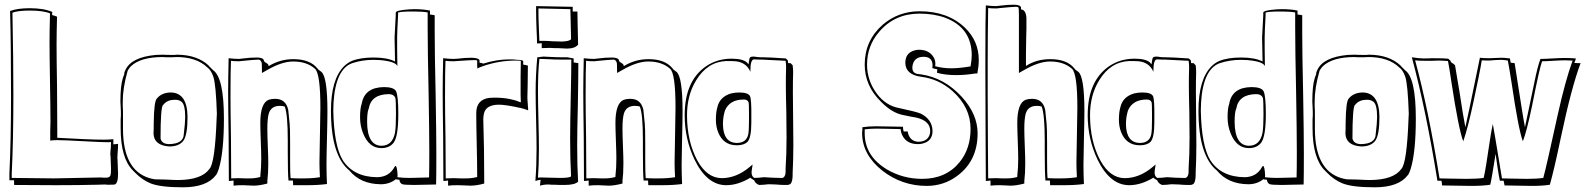

<svg xmlns="http://www.w3.org/2000/svg" viewBox="-20 -757 6754 818"><path d="M481 -72V-71Q483 -23 483 -17Q483 24 469 29Q464 30 444 30Q442 30 437 30Q430 29 427 29Q419 29 396 30Q311 32 218 32Q108 32 40 31V11H20V-17Q27 -159 27 -349Q27 -564 23 -710Q53 -722 107 -722Q167 -722 203 -706Q203 -704 202 -700Q202 -695 202 -693Q206 -692 212 -690Q220 -687 223 -686Q221 -614 221 -567Q221 -507 223 -387Q224 -268 224 -210V-170Q360 -162 422 -162Q442 -162 463 -164V-142Q466 -142 473 -143Q480 -144 483 -144Q483 -125 481 -103Q480 -89 480 -82Q480 -80 481 -76Q481 -73 481 -72ZM451 -91Q451 -92 450 -96Q450 -100 450 -101Q450 -110 452 -126Q453 -144 453 -152Q449 -151 438 -151Q417 -151 343 -155Q254 -160 224 -160Q208 -160 194 -158V-159Q194 -172 194 -198Q195 -224 195 -237Q195 -293 193 -408Q191 -524 191 -580Q191 -623 193 -700Q164 -712 107 -712Q57 -712 33 -703Q37 -504 37 -349Q37 -157 30 -17V1Q176 3 209 3Q227 3 410 -1Q415 -1 422 0Q429 0 432 0Q448 0 451 -11Q453 -20 453 -37Q453 -45 451 -91Z M514 -458 515 -460Q540 -513 643 -523Q659 -524 675 -524Q684 -523 712 -523Q715 -523 722 -523Q732 -524 736 -524Q821 -523 870 -477H869L889 -457L888 -458Q934 -426 934 -252Q934 -109 912 -37Q906 -18 900 -11Q861 41 759 41Q663 41 621 24Q585 9 556 -21L547 -30Q494 -82 494 -211V-247Q494 -253 495 -265Q495 -276 495 -281Q495 -289 494 -305Q493 -318 493 -324Q493 -391 503 -423Q506 -433 510 -442H509Q509 -445 510.5 -450Q512 -455 514 -458L515 -462V-461Q515 -460 514 -458ZM524 -456Q503 -383 503 -325Q503 -319 503 -306Q504 -290 504 -283V-209Q504 -34 614 1Q627 5 640 7Q655 7 687 8Q722 10 740 10Q839 9 872 -37Q896 -61 903 -254Q904 -267 904 -272Q900 -396 889 -430Q879 -459 863 -470Q817 -514 732 -514Q725 -514 712 -513Q700 -513 694 -513Q681 -513 674 -514Q578 -514 537 -474Q529 -465 524 -456ZM649 -338Q670 -363 709 -363Q778 -361 779 -259Q779 -181 761 -157Q742 -133 702 -133Q636 -137 634 -188Q635 -201 635 -234Q636 -327 649 -338ZM677 -312 675 -310Q664 -303 664 -167Q669 -143 702 -143Q762 -145 763 -185Q769 -235 769 -258Q769 -310 754 -323Q743 -332 727 -332Q720 -332 705 -330H706Q687 -325 677 -312Z M1104 -500Q1104 -494 1116 -488Q1122 -484 1124 -480V-475Q1173 -505 1230 -505Q1300 -505 1332 -466Q1335 -463 1337 -460L1349 -451Q1375 -430 1375 -283Q1375 -245 1373 -166Q1371 -90 1371 -55Q1371 -15 1373 27Q1336 32 1289 32H1270H1229Q1228 24 1228 12H1209Q1206 -20 1206 -109V-159Q1206 -272 1193 -303Q1186 -306 1172 -306Q1135 -306 1125 -273Q1119 -251 1119 -209Q1119 -183 1121 -134Q1123 -85 1123 -61Q1123 -18 1119 14V25Q1084 34 1061 34Q1054 34 1039 33Q1023 32 1015 32Q989 32 975 34V12Q971 13 964.5 13.5Q958 14 955 14Q955 -50 954 -175Q952 -302 952 -366Q952 -420 954 -509Q979 -506 999 -506Q1004 -506 1016 -508Q1045 -512 1076 -512Q1102 -511 1104 -500ZM1096 -446Q1096 -485 1095 -489Q1091 -502 1082 -503Q1067 -503 1008 -497Q1003 -496 999 -496Q974 -496 964 -498Q962 -462 962 -346Q962 -286 964 -169Q965 -55 965 3Q978 2 997 2Q1008 2 1025 3Q1038 3 1045 3Q1067 3 1089 -3V-7Q1093 -41 1093 -81Q1093 -106 1091 -157Q1089 -208 1089 -233Q1089 -318 1125 -332Q1137 -336 1152 -336Q1198 -336 1208 -289Q1209 -284 1214 -230Q1216 -212 1216 -147V-73Q1216 -12 1218 2Q1230 2 1250 3Q1267 3 1276 3Q1312 3 1343 -2Q1341 -40 1341 -65Q1341 -101 1343 -178Q1345 -260 1345 -298Q1345 -443 1322 -464Q1287 -495 1229 -495Q1181 -495 1119 -459Q1116 -458 1110 -454Q1100 -448 1096 -446Z M1666 -692V-703Q1666 -713 1721 -717Q1733 -718 1744 -718Q1784 -718 1812 -712V-695Q1816 -694 1822 -694Q1829 -692 1832 -692V-618Q1832 -529 1836 -353Q1839 -184 1839 -102Q1839 -10 1838 29Q1822 29 1791 30Q1759 31 1744 31Q1699 31 1692 27Q1683 21 1682 11V9Q1679 9 1675 8Q1671 8 1669 8L1667 6Q1640 28 1602 28Q1516 27 1469 -30Q1390 -94 1390 -285Q1390 -421 1447 -476Q1462 -490 1478 -497Q1515 -512 1571 -512Q1631 -512 1663 -495Q1663 -516 1662 -547Q1661 -584 1661 -597Q1661 -608 1666 -692ZM1676 -703V-692Q1672 -620 1672 -597V-551Q1672 -505 1673 -475Q1666 -495 1599 -501Q1584 -502 1570 -502Q1524 -502 1481 -488Q1410 -463 1401 -320Q1400 -303 1400 -285Q1403 -136 1440 -75Q1486 -3 1587 -2Q1638 -3 1661 -46Q1663 -49 1665 -50Q1672 -50 1674 -9L1673 -2Q1696 1 1724 1Q1738 1 1768 0Q1796 -1 1808 -1Q1809 -37 1809 -110Q1809 -192 1806 -362Q1802 -545 1802 -638V-704Q1780 -708 1744 -708Q1738 -708 1732.5 -708Q1727 -708 1721.5 -708Q1716 -708 1711 -707.5Q1706 -707 1701.5 -707Q1697 -707 1693 -706.5Q1689 -706 1686 -705.5Q1683 -705 1680.5 -704.5Q1678 -704 1677 -704ZM1521 -315Q1533 -385 1616 -386Q1657 -386 1667 -369Q1677 -350 1677 -271Q1677 -176 1657 -149Q1639 -126 1605 -126Q1552 -126 1527 -189Q1514 -221 1514 -257Q1514 -296 1521 -315ZM1551 -294 1550 -292Q1544 -277 1544 -237Q1545 -137 1605 -136Q1652 -136 1663 -192Q1667 -218 1667 -271Q1667 -333 1664 -341Q1657 -356 1636 -356Q1561 -355 1551 -294Z M2023 -499V-490Q2036 -488 2039 -486Q2097 -504 2148 -504Q2154 -504 2159.5 -504Q2165 -504 2170 -503.5Q2175 -503 2179.5 -502.5Q2184 -502 2188 -502Q2192 -502 2195 -501.5Q2198 -501 2201 -500.5Q2204 -500 2205.5 -499.5Q2207 -499 2208 -498L2209 -497V-482Q2213 -481 2216 -480.5Q2219 -480 2221.5 -479.5Q2224 -479 2225.5 -478.5Q2227 -478 2228 -478L2229 -477Q2229 -443 2228 -392Q2227 -361 2227 -348Q2227 -343 2227 -337.5Q2227 -332 2227.5 -327.5Q2228 -323 2228.5 -315.5Q2229 -308 2229 -305.5Q2229 -303 2230 -295V-287L2207 -295L2208 -294Q2205 -295 2196 -298L2197 -297Q2135 -311 2106 -311Q2051 -311 2042 -274Q2039 -262 2039 -249Q2043 -126 2043 13V25Q2010 34 1984 34Q1976 34 1960 33Q1941 32 1930 32Q1903 32 1889 34V12Q1885 13 1878.5 13.5Q1872 14 1869 14Q1869 -50 1868 -175Q1866 -302 1866 -366Q1866 -420 1868 -509Q1893 -506 1913 -506Q1918 -506 1930 -507Q1959 -511 1990 -511Q2022 -510 2023 -499ZM2014 -465Q2014 -471 2013 -476Q2013 -479 2013 -480V-499Q2011 -501 2001 -501Q1984 -501 1913 -496Q1888 -496 1878 -498Q1876 -462 1876 -346Q1876 -286 1878 -169Q1879 -55 1879 3Q1892 2 1912 2Q1923 2 1943 3Q1959 3 1966 3Q1991 3 2013 -3V-7Q2013 -58 2011 -144Q2009 -228 2009 -275Q2009 -333 2065 -340Q2075 -341 2086 -341Q2124 -341 2152 -335Q2160 -333 2169 -331Q2172 -330 2180 -328Q2187 -325 2190 -324L2199 -321Q2198 -333 2198 -353V-390Q2198 -402 2198 -431Q2199 -472 2199 -497Q2197 -499 2178 -499Q2105 -499 2037 -475Q2022 -470 2014 -465Z M2264 -731 2420 -728V-708H2440Q2440 -697 2441 -654Q2443 -591 2443 -567Q2430 -550 2395 -550Q2385 -550 2356 -552H2357Q2352 -552 2341 -552Q2329 -553 2323 -553Q2302 -553 2288 -552V-573Q2285 -573 2278 -572Q2271 -572 2268 -572Q2268 -592 2266 -629Q2264 -678 2264 -710ZM2397 -513 2424 -508V-491L2444 -488Q2444 -430 2442 -315Q2439 -197 2439 -137Q2439 -48 2443 17Q2429 31 2385 31Q2356 31 2341 30H2342Q2338 30 2330 30Q2322 29 2318 29Q2296 29 2281 34Q2281 32 2281 30.5Q2281 29 2281 27Q2281 25 2281.5 24Q2282 23 2282 20Q2282 17 2282 16.5Q2282 16 2283 12V9Q2268 11 2261 14Q2266 -53 2266 -124Q2266 -164 2264 -244Q2262 -325 2262 -366Q2262 -437 2269 -513Q2276 -513 2279 -514Q2293 -516 2295 -516Q2300 -516 2314 -515Q2348 -513 2374 -513ZM2410 -718 2274 -721V-705Q2274 -676 2276 -632Q2278 -598 2278 -583H2295Q2309 -583 2338 -581Q2363 -580 2374 -580Q2406 -581 2413 -590Q2413 -614 2411 -678Q2410 -711 2410 -718ZM2414 -503H2397H2374Q2344 -503 2311 -505Q2292 -506 2282 -506H2278V-505Q2272 -451 2272 -368Q2272 -328 2274 -248Q2276 -165 2276 -123Q2276 -54 2272 0Q2276 -1 2288 -1Q2297 -1 2322 0Q2353 1 2367 1Q2408 1 2413 -6Q2409 -77 2409 -167Q2409 -232 2412 -361Q2414 -455 2414 -500Z M2617 -500Q2617 -494 2629 -488Q2635 -484 2637 -480V-475Q2686 -505 2743 -505Q2813 -505 2845 -466Q2848 -463 2850 -460L2862 -451Q2888 -430 2888 -283Q2888 -245 2886 -166Q2884 -90 2884 -55Q2884 -15 2886 27Q2849 32 2802 32H2783H2742Q2741 24 2741 12H2722Q2719 -20 2719 -109V-159Q2719 -272 2706 -303Q2699 -306 2685 -306Q2648 -306 2638 -273Q2632 -251 2632 -209Q2632 -183 2634 -134Q2636 -85 2636 -61Q2636 -18 2632 14V25Q2597 34 2574 34Q2567 34 2552 33Q2536 32 2528 32Q2502 32 2488 34V12Q2484 13 2477.5 13.5Q2471 14 2468 14Q2468 -50 2467 -175Q2465 -302 2465 -366Q2465 -420 2467 -509Q2492 -506 2512 -506Q2517 -506 2529 -508Q2558 -512 2589 -512Q2615 -511 2617 -500ZM2609 -446Q2609 -485 2608 -489Q2604 -502 2595 -503Q2580 -503 2521 -497Q2516 -496 2512 -496Q2487 -496 2477 -498Q2475 -462 2475 -346Q2475 -286 2477 -169Q2478 -55 2478 3Q2491 2 2510 2Q2521 2 2538 3Q2551 3 2558 3Q2580 3 2602 -3V-7Q2606 -41 2606 -81Q2606 -106 2604 -157Q2602 -208 2602 -233Q2602 -318 2638 -332Q2650 -336 2665 -336Q2711 -336 2721 -289Q2722 -284 2727 -230Q2729 -212 2729 -147V-73Q2729 -12 2731 2Q2743 2 2763 3Q2780 3 2789 3Q2825 3 2856 -2Q2854 -40 2854 -65Q2854 -101 2856 -178Q2858 -260 2858 -298Q2858 -443 2835 -464Q2800 -495 2742 -495Q2694 -495 2632 -459Q2629 -458 2623 -454Q2613 -448 2609 -446Z M3348 -488 3357 -479Q3359 -463 3359 -454V-444Q3358 -416 3358 -366Q3358 -328 3359 -254Q3360 -179 3360 -141Q3360 -81 3357 -20V-13Q3357 19 3347 27Q3342 30 3336 31H3322Q3309 31 3286 29Q3266 28 3257 28Q3249 28 3235 30Q3221 31 3214 31Q3198 25 3193 11Q3181 5 3177 0Q3124 32 3074 32Q2992 32 2939 -77Q2897 -165 2897 -266Q2897 -411 2987 -474Q3035 -507 3097 -507Q3144 -507 3162 -491Q3166 -487 3169 -483Q3172 -510 3176 -513Q3181 -516 3189 -516Q3195 -516 3206 -514Q3216 -513 3220 -513H3229Q3256 -513 3328 -508L3337 -499Q3337 -497 3337 -494Q3338 -490 3338 -488ZM3327 -498Q3297 -500 3229 -503H3218Q3214 -503 3204.5 -503.5Q3195 -504 3191 -504Q3177 -501 3177 -456V-451Q3160 -491 3114 -496Q3101 -497 3075 -497Q2994 -494 2946 -415Q2907 -352 2907 -266Q2907 -155 2951 -73Q2992 1 3054 2Q3117 2 3173 -45Q3181 -51 3186 -56Q3186 -50 3184 -40Q3182 -28 3182 -21Q3183 -4 3194 1Q3201 1 3215 0Q3230 -2 3237 -2Q3247 -2 3269 0Q3292 1 3302 1H3314Q3327 -4 3327 -26V-40Q3331 -99 3331 -171Q3331 -208 3330 -281Q3328 -355 3328 -393Q3328 -440 3329 -464V-474Q3329 -483 3327 -498ZM3036 -299Q3046 -345 3095 -359Q3111 -363 3129 -363Q3167 -363 3175 -348Q3182 -335 3181 -257Q3181 -245 3181 -236Q3181 -171 3165 -153Q3150 -138 3119 -138Q3061 -138 3039 -195Q3030 -219 3030 -246Q3030 -279 3036 -299ZM3066 -277V-276Q3060 -255 3060 -226Q3062 -149 3119 -148Q3160 -148 3168 -185Q3171 -202 3171 -247V-273Q3171 -318 3169 -322Q3164 -333 3149 -333Q3089 -333 3069 -287Q3067 -282 3066 -277Z M4144 -444H4136Q4092 -437 4054 -437Q4007 -437 3972 -447Q3973 -451 3973 -462Q3959 -464 3952 -467Q3953 -471 3953 -480Q3952 -515 3915 -515Q3878 -515 3869 -483Q3867 -475 3867 -468Q3867 -446 3889 -442Q3891 -442 3896 -441Q3902 -440 3905 -440Q4004 -425 4078 -344Q4145 -270 4145 -189Q4145 -73 4060 -9Q4002 35 3928 35Q3823 35 3739 -30Q3654 -98 3653 -188Q3653 -190 3653 -194Q3654 -199 3654 -201V-215Q3681 -219 3712 -219Q3731 -219 3770 -218Q3809 -217 3827 -217Q3827 -206 3830 -197H3847Q3854 -156 3891 -153Q3931 -153 3941 -184Q3943 -192 3943 -199Q3943 -242 3884 -256Q3875 -258 3856 -261Q3846 -263 3842 -264L3827 -267Q3781 -276 3736 -321Q3735 -322 3734 -323Q3664 -391 3664 -482Q3664 -584 3741 -652Q3808 -709 3898 -709Q4017 -709 4090 -640Q4150 -583 4150 -501Q4150 -476 4144 -444ZM4114 -474H4115Q4120 -503 4120 -521Q4120 -638 4008 -681Q3959 -699 3898 -699Q3792 -699 3726 -622Q3674 -562 3674 -482Q3674 -413 3717 -356Q3755 -307 3809 -297Q3884 -281 3903 -273Q3952 -248 3953 -199Q3953 -155 3909 -145Q3900 -143 3891 -143Q3842 -143 3824 -181Q3818 -193 3817 -207Q3802 -207 3770 -208Q3734 -209 3716 -209Q3688 -209 3664 -206V-200V-189Q3664 -92 3759 -35Q3827 5 3909 5Q4011 5 4069 -67Q4115 -124 4115 -208Q4115 -300 4038 -369Q3979 -421 3904 -430Q3838 -439 3837 -489Q3837 -533 3879 -543Q3887 -545 3895 -545Q3938 -545 3957 -514Q3965 -501 3965 -487Q3965 -478 3964 -475Q3997 -466 4033 -466Q4065 -466 4114 -474Z M4330 -725V-717Q4351 -715 4353 -680Q4353 -668 4353 -636Q4352 -609 4352 -594Q4352 -571 4351 -527Q4351 -491 4351 -476Q4396 -505 4455 -505Q4525 -505 4557 -466Q4560 -463 4562 -460L4574 -451Q4600 -430 4600 -283Q4600 -245 4598 -166Q4596 -90 4596 -55Q4596 -15 4598 27Q4561 32 4514 32H4495H4454Q4453 24 4453 12H4434Q4431 -20 4431 -109V-159Q4431 -268 4418 -303Q4411 -306 4397 -306Q4360 -306 4350 -273Q4344 -251 4344 -209Q4344 -183 4346 -134Q4348 -85 4348 -61Q4348 -18 4344 14V25Q4309 34 4286 34Q4279 34 4264 33Q4248 32 4240 32Q4214 32 4200 34V12Q4196 13 4189.5 13.5Q4183 14 4180 14Q4180 -35 4179 -175Q4178 -376 4178 -476Q4178 -691 4180 -734Q4205 -731 4225 -731Q4230 -731 4242 -733Q4271 -737 4302 -737Q4328 -736 4330 -725ZM4321 -446V-697Q4321 -724 4318 -726Q4315 -728 4308 -728Q4293 -728 4234 -722Q4228 -721 4225 -721Q4200 -721 4190 -723Q4188 -602 4188 -493V-355Q4188 -276 4189 -131Q4190 -33 4190 3Q4203 2 4222 2Q4233 2 4250 3Q4263 3 4270 3Q4292 3 4314 -3V-7Q4318 -41 4318 -81Q4318 -106 4316 -157Q4314 -208 4314 -233Q4314 -318 4350 -332Q4362 -336 4377 -336Q4423 -336 4433 -289Q4434 -284 4439 -230Q4441 -212 4441 -147V-73Q4441 -12 4443 2Q4455 2 4475 3Q4492 3 4501 3Q4537 3 4568 -2Q4566 -40 4566 -65Q4566 -101 4568 -178Q4570 -260 4570 -298Q4570 -443 4547 -464Q4512 -495 4454 -495Q4406 -495 4344 -459Q4341 -458 4335 -454Q4325 -448 4321 -446Z M5065 -488 5074 -479Q5076 -463 5076 -454V-444Q5075 -416 5075 -366Q5075 -328 5076 -254Q5077 -179 5077 -141Q5077 -81 5074 -20V-13Q5074 19 5064 27Q5059 30 5053 31H5039Q5026 31 5003 29Q4983 28 4974 28Q4966 28 4952 30Q4938 31 4931 31Q4915 25 4910 11Q4898 5 4894 0Q4841 32 4791 32Q4709 32 4656 -77Q4614 -165 4614 -266Q4614 -411 4704 -474Q4752 -507 4814 -507Q4861 -507 4879 -491Q4883 -487 4886 -483Q4889 -510 4893 -513Q4898 -516 4906 -516Q4912 -516 4923 -514Q4933 -513 4937 -513H4946Q4973 -513 5045 -508L5054 -499Q5054 -497 5054 -494Q5055 -490 5055 -488ZM5044 -498Q5014 -500 4946 -503H4935Q4931 -503 4921.5 -503.5Q4912 -504 4908 -504Q4894 -501 4894 -456V-451Q4877 -491 4831 -496Q4818 -497 4792 -497Q4711 -494 4663 -415Q4624 -352 4624 -266Q4624 -155 4668 -73Q4709 1 4771 2Q4834 2 4890 -45Q4898 -51 4903 -56Q4903 -50 4901 -40Q4899 -28 4899 -21Q4900 -4 4911 1Q4918 1 4932 0Q4947 -2 4954 -2Q4964 -2 4986 0Q5009 1 5019 1H5031Q5044 -4 5044 -26V-40Q5048 -99 5048 -171Q5048 -208 5047 -281Q5045 -355 5045 -393Q5045 -440 5046 -464V-474Q5046 -483 5044 -498ZM4753 -299Q4763 -345 4812 -359Q4828 -363 4846 -363Q4884 -363 4892 -348Q4899 -335 4898 -257Q4898 -245 4898 -236Q4898 -171 4882 -153Q4867 -138 4836 -138Q4778 -138 4756 -195Q4747 -219 4747 -246Q4747 -279 4753 -299ZM4783 -277V-276Q4777 -255 4777 -226Q4779 -149 4836 -148Q4877 -148 4885 -185Q4888 -202 4888 -247V-273Q4888 -318 4886 -322Q4881 -333 4866 -333Q4806 -333 4786 -287Q4784 -282 4783 -277Z M5362 -692V-703Q5362 -713 5417 -717Q5429 -718 5440 -718Q5480 -718 5508 -712V-695Q5512 -694 5518 -694Q5525 -692 5528 -692V-618Q5528 -529 5532 -353Q5535 -184 5535 -102Q5535 -10 5534 29Q5518 29 5487 30Q5455 31 5440 31Q5395 31 5388 27Q5379 21 5378 11V9Q5375 9 5371 8Q5367 8 5365 8L5363 6Q5336 28 5298 28Q5212 27 5165 -30Q5086 -94 5086 -285Q5086 -421 5143 -476Q5158 -490 5174 -497Q5211 -512 5267 -512Q5327 -512 5359 -495Q5359 -516 5358 -547Q5357 -584 5357 -597Q5357 -608 5362 -692ZM5372 -703V-692Q5368 -620 5368 -597V-551Q5368 -505 5369 -475Q5362 -495 5295 -501Q5280 -502 5266 -502Q5220 -502 5177 -488Q5106 -463 5097 -320Q5096 -303 5096 -285Q5099 -136 5136 -75Q5182 -3 5283 -2Q5334 -3 5357 -46Q5359 -49 5361 -50Q5368 -50 5370 -9L5369 -2Q5392 1 5420 1Q5434 1 5464 0Q5492 -1 5504 -1Q5505 -37 5505 -110Q5505 -192 5502 -362Q5498 -545 5498 -638V-704Q5476 -708 5440 -708Q5434 -708 5428.5 -708Q5423 -708 5417.5 -708Q5412 -708 5407 -707.5Q5402 -707 5397.5 -707Q5393 -707 5389 -706.5Q5385 -706 5382 -705.5Q5379 -705 5376.5 -704.5Q5374 -704 5373 -704ZM5217 -315Q5229 -385 5312 -386Q5353 -386 5363 -369Q5373 -350 5373 -271Q5373 -176 5353 -149Q5335 -126 5301 -126Q5248 -126 5223 -189Q5210 -221 5210 -257Q5210 -296 5217 -315ZM5247 -294 5246 -292Q5240 -277 5240 -237Q5241 -137 5301 -136Q5348 -136 5359 -192Q5363 -218 5363 -271Q5363 -333 5360 -341Q5353 -356 5332 -356Q5257 -355 5247 -294Z M5592 -458 5593 -460Q5618 -513 5721 -523Q5737 -524 5753 -524Q5762 -523 5790 -523Q5793 -523 5800 -523Q5810 -524 5814 -524Q5899 -523 5948 -477H5947L5967 -457L5966 -458Q6012 -426 6012 -252Q6012 -109 5990 -37Q5984 -18 5978 -11Q5939 41 5837 41Q5741 41 5699 24Q5663 9 5634 -21L5625 -30Q5572 -82 5572 -211V-247Q5572 -253 5573 -265Q5573 -276 5573 -281Q5573 -289 5572 -305Q5571 -318 5571 -324Q5571 -391 5581 -423Q5584 -433 5588 -442H5587Q5587 -445 5588.5 -450Q5590 -455 5592 -458L5593 -462V-461Q5593 -460 5592 -458ZM5602 -456Q5581 -383 5581 -325Q5581 -319 5581 -306Q5582 -290 5582 -283V-209Q5582 -34 5692 1Q5705 5 5718 7Q5733 7 5765 8Q5800 10 5818 10Q5917 9 5950 -37Q5974 -61 5981 -254Q5982 -267 5982 -272Q5978 -396 5967 -430Q5957 -459 5941 -470Q5895 -514 5810 -514Q5803 -514 5790 -513Q5778 -513 5772 -513Q5759 -513 5752 -514Q5656 -514 5615 -474Q5607 -465 5602 -456ZM5727 -338Q5748 -363 5787 -363Q5856 -361 5857 -259Q5857 -181 5839 -157Q5820 -133 5780 -133Q5714 -137 5712 -188Q5713 -201 5713 -234Q5714 -327 5727 -338ZM5755 -312 5753 -310Q5742 -303 5742 -167Q5747 -143 5780 -143Q5840 -145 5841 -185Q5847 -235 5847 -258Q5847 -310 5832 -323Q5821 -332 5805 -332Q5798 -332 5783 -330H5784Q5765 -325 5755 -312Z M6170 -487 6179 -479Q6185 -447 6198 -366Q6214 -260 6223 -215Q6232 -252 6285 -511Q6298 -509 6324 -509Q6335 -509 6352 -510Q6368 -511 6377 -511Q6391 -511 6413 -508L6416 -490Q6421 -490 6433 -488Q6436 -473 6462 -303Q6470 -251 6477 -215Q6481 -231 6516 -401Q6531 -476 6543 -506Q6561 -506 6594 -508Q6627 -510 6645 -510Q6668 -510 6694 -508Q6693 -504 6691 -498Q6688 -492 6687 -489Q6693 -489 6703 -488Q6711 -488 6714 -488Q6675 -385 6629 -167Q6602 -37 6583 30Q6552 35 6508 35Q6488 35 6447 34Q6408 33 6390 33Q6389 30 6388 23Q6386 16 6386 13H6370Q6368 3 6365.5 -10Q6363 -23 6361 -38Q6359 -53 6357.5 -61.5Q6356 -70 6354 -86L6352 -102Q6334 10 6332 17Q6330 24 6329 30Q6298 35 6249 35Q6227 35 6182 34Q6142 33 6124 33Q6123 30 6123 23Q6121 16 6121 13H6104Q6056 -286 5995 -513Q6027 -508 6045 -508Q6068 -508 6080 -509Q6136 -509 6150 -507L6159 -499Q6163 -488 6170 -487ZM6149 -497Q6122 -499 6109 -499Q6099 -499 6081 -498Q6061 -498 6052 -498Q6019 -498 6009 -500Q6065 -295 6113 3Q6127 3 6162 4Q6205 5 6227 5Q6273 5 6301 1Q6309 -30 6328 -162Q6334 -202 6340 -229Q6343 -216 6379 3Q6394 3 6427 4Q6466 5 6485 5Q6527 5 6555 1Q6567 -41 6617 -270Q6649 -414 6680 -499Q6667 -500 6647 -500Q6629 -500 6596 -498Q6566 -496 6550 -496Q6540 -472 6507 -305Q6484 -195 6468 -155Q6449 -206 6420 -404Q6410 -468 6404 -499Q6387 -502 6375 -502Q6366 -502 6349 -501Q6330 -499 6318 -499Q6302 -499 6293 -500L6291 -489Q6290 -483 6288 -471Q6284 -450 6282 -441L6280 -430Q6271 -388 6258 -325Q6234 -212 6214 -155Q6194 -208 6164 -405Q6155 -467 6149 -497Z"/></svg>

Font: Londrina Shadow
Style: Regular
Weight: 400
Designer: Marcelo Magalhaes
Foundry: Marcelo Magalhães
Version: Version 1.001 2011